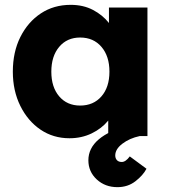

<svg xmlns="http://www.w3.org/2000/svg" viewBox="-20 -562 699 793"><path d="M267 9Q200 9 147.5 -26.5Q95 -62 64 -124.5Q33 -187 33 -266Q33 -347 64 -409Q95 -471 148.5 -506.5Q202 -542 272 -542Q324 -542 364 -521Q404 -500 430 -467V-531H589V0H427V-64Q400 -31 358.5 -11Q317 9 267 9ZM311 -126Q366 -126 399 -164Q432 -202 432 -266Q432 -330 399 -368.5Q366 -407 311 -407Q257 -407 224.5 -368.5Q192 -330 192 -266Q192 -202 224.5 -164Q257 -126 311 -126ZM465 211Q414 211 379.5 179Q345 147 345 100Q345 0 517 -46L557 0Q515 9 485.5 31.5Q456 54 456 80Q456 92 463 99.5Q470 107 483 107Q499 107 516 84L585 135Q571 162 539.5 186.5Q508 211 465 211Z"/></svg>

Font: Lexend Deca
Style: Bold
Weight: 700
Designer: Bonnie Shaver-Troup, Thomas Jockin
Foundry: Lexend
Version: Version 1.008; ttfautohint (v1.8.4.7-5d5b)